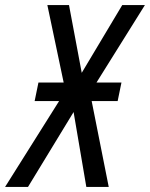

<svg xmlns="http://www.w3.org/2000/svg" viewBox="-77 -734 589 754"><path d="M-57 0H33L212 -294L262 0H350L283 -337H385L400 -410H302L492 -714H403L244 -448L194 -714H109L173 -410H74L59 -337H155Z"/></svg>

Font: Noto Sans Condensed
Style: Italic
Weight: 400
Width: 3
Italic angle: -12°
Designer: Monotype Design Team
Foundry: Monotype Imaging Inc.
Version: Version 2.013